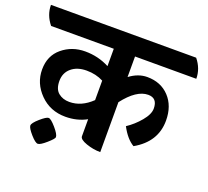

<svg xmlns="http://www.w3.org/2000/svg" viewBox="-178 -776 1104 1019"><g transform="rotate(20 373.5 -266.5)"><path d="M457 -520V-404Q505 -440 556 -440Q633 -440 680.5 -389.5Q728 -339 728 -256Q728 -136 612 -70Q570 -95 538 -156Q579 -183 612 -222.5Q645 -262 645 -294Q645 -353 593 -353Q527 -353 457 -262V20Q417 20 377 6Q337 -8 337 -26V-122Q284 -93 218 -93Q132 -93 74.5 -151Q17 -209 17 -287Q17 -365 71.5 -410Q126 -455 200 -455Q274 -455 337 -422V-520H-17Q-56 -568 -56 -625H764Q803 -577 803 -520ZM337 -340Q295 -362 242 -362Q189 -362 156.5 -334.5Q124 -307 124 -261Q124 -215 149 -194.5Q174 -174 211 -174Q279 -174 337 -230ZM209 26Q209 35 176.5 63.5Q144 92 130 92Q116 92 88 60Q60 28 60 14Q60 0 92.5 -28.5Q125 -57 138 -57Q151 -57 180 -23.5Q209 10 209 26Z"/></g></svg>

Font: Karma
Style: Bold
Weight: 700
Designer: Joana Correia
Foundry: Indian Type Foundry
Version: Version 1.202;PS 1.0;hotconv 1.0.78;makeotf.lib2.5.61930; tt